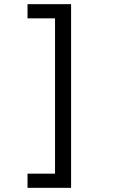

<svg xmlns="http://www.w3.org/2000/svg" viewBox="-20 -737 540 921"><path d="M321 164H112V96H244V-649H112V-717H321Z"/></svg>

Font: Noto Sans Mono UI Cond
Style: Regular
Weight: 400
Width: 3
Monospace: yes
Designer: Monotype Design team
Foundry: Monotype Imaging Inc.
Version: Version 1.000